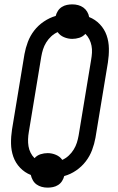

<svg xmlns="http://www.w3.org/2000/svg" viewBox="-20 -807 540 879"><path d="M198 52Q184 52 171 48.5Q158 45 147.5 37.5Q137 30 130.5 18.5Q124 7 121 -6Q93 -17 72 -39Q51 -61 41 -89.5Q31 -118 30.5 -150Q30 -182 35 -214L92 -559Q97 -587 107.5 -615Q118 -643 136.5 -667Q155 -691 181 -708.5Q207 -726 235 -734Q238 -746 245 -757Q252 -768 263 -775Q274 -782 286.5 -784.5Q299 -787 311 -787Q325 -787 338 -783.5Q351 -780 361.5 -772.5Q372 -765 379 -753.5Q386 -742 388 -729Q416 -718 437 -696Q458 -674 468 -645.5Q478 -617 478.5 -585Q479 -553 474 -521L417 -176Q412 -148 401.5 -120Q391 -92 372.5 -68Q354 -44 328.5 -26.5Q303 -9 274 -1Q271 11 264 22Q257 33 246 40Q235 47 222.5 49.5Q210 52 198 52ZM265 -75Q281 -82 294.5 -94.5Q308 -107 317.5 -122.5Q327 -138 332 -154Q337 -170 340 -187L397 -532Q400 -549 401 -565.5Q402 -582 399 -597.5Q396 -613 389 -627Q382 -641 371 -652Q359 -639 343 -634Q327 -629 311 -629Q291 -629 272.5 -637Q254 -645 244 -660Q228 -653 214.5 -640.5Q201 -628 191.5 -612.5Q182 -597 177 -581Q172 -565 169 -548L112 -203Q109 -186 108.5 -169.5Q108 -153 110.5 -137.5Q113 -122 120 -108Q127 -94 138 -83Q150 -96 166 -101Q182 -106 198 -106Q218 -106 236.5 -98Q255 -90 265 -75Z"/></svg>

Font: Iosevka SS04
Style: Italic
Weight: 400
Italic angle: -9°
Monospace: yes
Designer: Belleve Invis
Foundry: Belleve Invis
Version: Version 19.0.0; ttfautohint (v1.8.4)